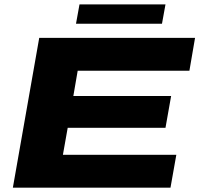

<svg xmlns="http://www.w3.org/2000/svg" viewBox="-20 -862 916 882"><path d="M329.1 -752.9 345.2 -841.8H740.2L724.1 -752.9ZM39.1 0 160.2 -688H876L850.1 -537.1H336.9L316.9 -420.9H766.1L740.2 -274.9H291L269 -150.9H790L763.2 0Z"/></svg>

Font: Archivo Expanded ExtraBold
Style: Italic
Weight: 800
Width: 7
Italic angle: -10°
Designer: Hector Gatti
Foundry: Omnibus-Type
Version: Version 2.001